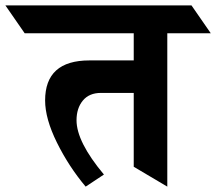

<svg xmlns="http://www.w3.org/2000/svg" viewBox="-112 -695 805 715"><path d="M511 -571V0L386 -74V-349H264Q220 -349 196.5 -320.5Q173 -292 173 -247Q173 -167 275 -45L207 0Q144 -75 100 -164Q56 -253 56 -321Q56 -470 221 -470H386V-571H-20L-92 -675H601L673 -571Z"/></svg>

Font: Halant
Style: Bold
Weight: 700
Designer: Hitesh Malaviya (Devanagari), Satya Rajpurohit (Latin)
Foundry: Indian Type Foundry
Version: Version 1.101;PS 1.0;hotconv 1.0.78;makeotf.lib2.5.61930; tt